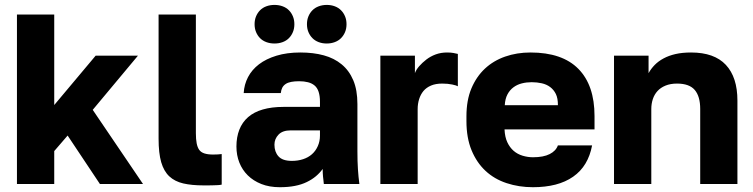

<svg xmlns="http://www.w3.org/2000/svg" viewBox="-20 -760 3111 793"><path d="M50 0H204V-136L259.3 -200.2L392.7 0H570.7L363 -306.3L549.7 -530H375L204 -326.2V-700H50Z M820 5.7Q831 5.7 841.6 5.7Q852.1 5.7 861.7 5.3Q871.3 5 880 4.6Q888.7 4.2 895.7 2.5V-123.7Q887.5 -122.7 879.4 -122.2Q871.2 -121.7 860 -121.7Q838.7 -121.7 824.3 -126.3Q810 -130.9 802.8 -141.1Q795.6 -151.2 792.3 -168Q789 -184.7 789 -209.7V-700H635V-187Q635 -127.5 645.8 -90.1Q656.7 -52.7 679.4 -31.5Q702.1 -10.4 737.2 -2.3Q772.3 5.7 820 5.7Z M1135.7 13.2Q1170.5 13.2 1197.8 7.8Q1225.2 2.5 1246.8 -8Q1268.5 -18.5 1284.7 -32.1Q1300.8 -45.7 1312.7 -62.2Q1312.7 -53.3 1313.1 -45.2Q1313.5 -37 1314.2 -30.1Q1315 -23.2 1315.8 -16.2Q1316.6 -9.3 1317.5 0H1464.3Q1460.3 -30 1458.3 -61.5Q1456.2 -93 1456.2 -135V-330Q1456.2 -388.3 1439.1 -428.5Q1422 -468.8 1391.1 -494.2Q1360.3 -519.7 1317.4 -531.4Q1274.5 -543.2 1220.5 -543.2Q1165.2 -543.2 1122 -530Q1078.8 -516.8 1049.7 -494.5Q1020.5 -472.2 1004.5 -441.7Q988.5 -411.2 986.5 -375.5H1139.8Q1141 -388.2 1145.7 -397.5Q1150.5 -406.8 1159.7 -413Q1168.8 -419.2 1182.8 -421.8Q1196.7 -424.5 1215.5 -424.5Q1236 -424.5 1252.1 -420.3Q1268.2 -416.2 1279.3 -406.8Q1290.5 -397.5 1296 -380.6Q1301.5 -363.6 1301.5 -340V-318.5H1151Q1102.2 -318.5 1065.4 -307.8Q1028.7 -297.2 1004.6 -276.1Q980.5 -255 968.5 -224.3Q956.5 -193.7 956.5 -155Q956.5 -119 968.5 -88.7Q980.5 -58.3 1003.4 -35.7Q1026.4 -13 1059.6 0.1Q1092.8 13.2 1135.7 13.2ZM1185.5 -95.5Q1146.9 -95.5 1130.2 -114.2Q1113.5 -132.8 1113.5 -162.5Q1113.5 -186.3 1130.3 -203.9Q1147 -221.5 1180.5 -221.5H1301.5V-200Q1301.5 -176.4 1292.6 -156.5Q1283.7 -136.5 1268.4 -123Q1253.1 -109.5 1231.8 -102.5Q1210.5 -95.5 1185.5 -95.5ZM1113.7 -580.3Q1132 -580.3 1147.5 -586.1Q1163 -591.9 1173.4 -602.6Q1183.9 -613.2 1189.8 -627.7Q1195.8 -642.1 1195.8 -660Q1195.8 -677.9 1189.8 -692.3Q1183.9 -706.8 1173.4 -717.4Q1163 -728.1 1147.5 -733.9Q1132 -739.7 1113.6 -739.7Q1095.3 -739.7 1079.8 -733.9Q1064.4 -728.1 1053.9 -717.4Q1043.5 -706.8 1037.5 -692.3Q1031.5 -677.9 1031.5 -660Q1031.5 -642.1 1037.5 -627.7Q1043.5 -613.2 1053.9 -602.6Q1064.4 -591.9 1079.9 -586.1Q1095.4 -580.3 1113.7 -580.3ZM1329.3 -580.3Q1347.4 -580.3 1362.8 -586.1Q1378.3 -591.9 1388.7 -602.6Q1399.2 -613.2 1405.2 -627.7Q1411.2 -642.1 1411.2 -660Q1411.2 -677.9 1405.2 -692.3Q1399.2 -706.8 1388.7 -717.4Q1378.3 -728.1 1363 -733.9Q1347.8 -739.7 1329.7 -739.7Q1311.6 -739.7 1296.2 -733.9Q1280.7 -728.1 1270.3 -717.4Q1259.8 -706.8 1253.8 -692.3Q1247.8 -677.9 1247.8 -660Q1247.8 -642.1 1253.8 -627.7Q1259.8 -613.2 1270.3 -602.6Q1280.7 -591.9 1296 -586.1Q1311.2 -580.3 1329.3 -580.3Z M1551 0H1705V-309.3Q1705 -331.2 1711.1 -350.6Q1717.2 -370 1729 -384.2Q1740.8 -398.3 1760.1 -406.6Q1779.3 -414.8 1806.5 -414.8Q1829.8 -414.8 1847.9 -410.9Q1866 -407 1871 -403.7V-537.3Q1862.8 -539.2 1852.7 -541.2Q1842.5 -543.2 1826.3 -543.2Q1801.2 -543.2 1779.6 -535.3Q1758 -527.3 1740.9 -514.1Q1723.8 -500.8 1711.3 -486.5Q1698.8 -472.2 1693.7 -458V-530H1551Z M2181 13.2Q2232.5 13.2 2274.1 2.5Q2315.7 -8.2 2347.2 -30.2Q2378.7 -52.2 2398.1 -84.6Q2417.5 -117 2425.5 -159.5H2284.2Q2276.2 -136.8 2250.5 -123.7Q2224.8 -110.5 2181.4 -110.5Q2159.7 -110.5 2138.4 -116.9Q2117.2 -123.3 2101.3 -137.1Q2085.4 -151 2075.4 -172.3Q2065.3 -193.7 2063.8 -225.5H2435.5V-280.5Q2435.5 -407.8 2368.9 -475.5Q2302.3 -543.2 2170.9 -543.2Q2114.7 -543.2 2066.4 -526.3Q2018.2 -509.5 1982.8 -476.5Q1947.5 -443.5 1927 -394.8Q1906.5 -346.1 1906.5 -279.8V-259.7Q1906.5 -190.6 1927.6 -139.5Q1948.7 -88.4 1985.2 -54.4Q2021.7 -20.3 2072.4 -3.6Q2123.1 13.2 2181 13.2ZM2176 -420.5Q2197.9 -420.5 2217.8 -416Q2237.7 -411.5 2252.4 -400.4Q2267.2 -389.3 2275.8 -371.8Q2284.4 -354.4 2284.3 -325.5H2064.8Q2066.3 -351.8 2075.8 -369.9Q2085.3 -388 2100.7 -399.4Q2116 -410.8 2135.3 -415.6Q2154.6 -420.5 2176 -420.5Z M2516 0H2670V-310Q2670 -331.4 2676.3 -350.6Q2682.7 -369.8 2695.5 -383.9Q2708.3 -398 2728.6 -406.4Q2749 -414.8 2776.3 -414.8Q2827 -414.8 2849.5 -388.4Q2872 -362 2872 -310V0H3025.7V-344.5Q3025.7 -441 2977.9 -492.1Q2930.2 -543.2 2834.3 -543.2Q2798 -543.2 2770.2 -536.8Q2742.5 -530.5 2720.8 -518.8Q2699.1 -507.2 2683.8 -491.5Q2668.6 -475.8 2658.7 -457.8V-530H2516Z"/></svg>

Font: Golos Text VF
Style: Regular
Weight: 400
Designer: A.Korolkova, Vitaly Kuzmin
Foundry: ParaType Ltd
Version: Version 2.005